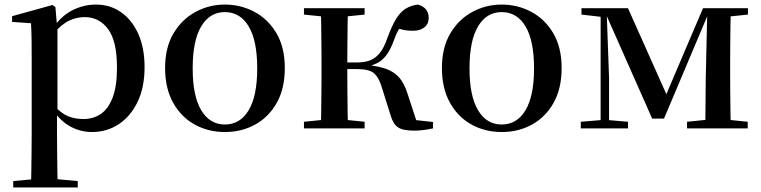

<svg xmlns="http://www.w3.org/2000/svg" viewBox="-20 -563 3339 842"><path d="M38 259V231L148 221H210L321 231V259ZM116 259Q117 221 117.5 179Q118 137 118.5 95.5Q119 54 119 19V-299Q119 -350 118.5 -387.5Q118 -425 116 -461L33 -467V-492L210 -541L223 -532L230 -450L232 -444V-77L230 -65V19Q230 53 230.5 94.5Q231 136 231.5 178.5Q232 221 233 259ZM383 16Q336 16 292.5 -6Q249 -28 212 -80H199L216 -101Q248 -66 278 -53.5Q308 -41 346 -41Q388 -41 421 -62.5Q454 -84 473.5 -134Q493 -184 493 -266Q493 -383 454 -435.5Q415 -488 351 -488Q317 -488 284 -473Q251 -458 210 -411L197 -432H207Q245 -491 295.5 -517Q346 -543 401 -543Q462 -543 510 -510Q558 -477 586 -415.5Q614 -354 614 -268Q614 -180 583.5 -116.5Q553 -53 501 -18.5Q449 16 383 16Z M966 16Q893 16 833.5 -17Q774 -50 739 -113Q704 -176 704 -265Q704 -354 740.5 -416Q777 -478 837 -510.5Q897 -543 966 -543Q1036 -543 1096 -511Q1156 -479 1192.5 -417Q1229 -355 1229 -265Q1229 -175 1194 -112.5Q1159 -50 1099.5 -17Q1040 16 966 16ZM966 -17Q1033 -17 1070.5 -79.5Q1108 -142 1108 -263Q1108 -385 1070.5 -447.5Q1033 -510 966 -510Q900 -510 862.5 -447.5Q825 -385 825 -263Q825 -142 862.5 -79.5Q900 -17 966 -17Z M1313 0V-29L1422 -40H1471L1579 -29V0ZM1313 -499V-527H1579V-499L1471 -488H1422ZM1386 0Q1388 -25 1388.5 -66.5Q1389 -108 1389.5 -153Q1390 -198 1390 -232V-296Q1390 -330 1389.5 -374.5Q1389 -419 1388.5 -461Q1388 -503 1386 -527H1506Q1505 -503 1504.5 -460.5Q1504 -418 1503.5 -371Q1503 -324 1503 -285V-265Q1503 -214 1503.5 -162.5Q1504 -111 1504.5 -68Q1505 -25 1506 0ZM1693 -57 1655 -178Q1645 -211 1632 -229Q1619 -247 1598.5 -253.5Q1578 -260 1545 -260H1446V-289H1545Q1574 -289 1598 -296.5Q1622 -304 1642.5 -327Q1663 -350 1679 -397Q1706 -472 1735 -504.5Q1764 -537 1813 -543Q1860 -529 1860 -485Q1860 -458 1841 -443Q1822 -428 1791 -428Q1768 -428 1751 -431.5Q1734 -435 1715 -442L1764 -480Q1744 -457 1731.5 -438Q1719 -419 1707 -385Q1692 -344 1673.5 -320Q1655 -296 1631.5 -285Q1608 -274 1579 -268L1580 -279Q1637 -274 1673 -261Q1709 -248 1731 -222.5Q1753 -197 1767 -153L1813 -12L1734 -44L1879 -28V0Q1861 4 1839 7Q1817 10 1798 10Q1747 10 1725.5 -4.5Q1704 -19 1693 -57Z M2180 16Q2107 16 2047.5 -17Q1988 -50 1953 -113Q1918 -176 1918 -265Q1918 -354 1954.5 -416Q1991 -478 2051 -510.5Q2111 -543 2180 -543Q2250 -543 2310 -511Q2370 -479 2406.5 -417Q2443 -355 2443 -265Q2443 -175 2408 -112.5Q2373 -50 2313.5 -17Q2254 16 2180 16ZM2180 -17Q2247 -17 2284.5 -79.5Q2322 -142 2322 -263Q2322 -385 2284.5 -447.5Q2247 -510 2180 -510Q2114 -510 2076.5 -447.5Q2039 -385 2039 -263Q2039 -142 2076.5 -79.5Q2114 -17 2180 -17Z M2840 -43 2635 -506H2627V-527H2734L2913 -126H2892L3063 -527H3096V-507H3088L2892 -43ZM3073 0 3075 -219 3082 -527H3185Q3184 -503 3183.5 -461Q3183 -419 3182.5 -374.5Q3182 -330 3182 -296V-232Q3182 -198 3182.5 -153Q3183 -108 3183.5 -66.5Q3184 -25 3185 0ZM2527 0V-29L2624 -37H2641L2734 -29V0ZM2993 0V-29L3101 -40H3151L3259 -29V0ZM2530 -499V-527H2638V-488H2626ZM2614 0V-527H2640L2651 -221V0ZM3125 -488V-527H3260V-499L3152 -488Z"/></svg>

Font: Noto Serif TC SemiBold
Style: Regular
Weight: 600
Version: Version 2.002-H1;hotconv 1.1.0;makeotfexe 2.6.0